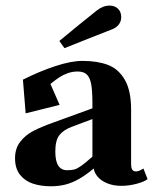

<svg xmlns="http://www.w3.org/2000/svg" viewBox="-20 -636 547 670"><path d="M32.5 -84Q32.5 -118 50.5 -141.2Q68.5 -164.5 95.8 -178.8Q123 -193 165 -208L302.5 -258V-276Q302.5 -319 298.2 -342.2Q294 -365.5 283 -376Q272 -386.5 251 -386.5Q232.5 -386.5 216 -380.5Q199.5 -374.5 186 -365.5Q172.5 -356.5 156 -343L188 -270L69.5 -240.5L60 -358Q117.5 -387 172.8 -405.2Q228 -423.5 268 -423.5Q319 -423.5 356 -409.8Q393 -396 415.2 -358.2Q437.5 -320.5 437.5 -253V-63Q437.5 -41 449.8 -38.2Q462 -35.5 480.5 -48L495 -11Q484 -2 457.2 5.2Q430.5 12.5 403.5 12.5Q376.5 12.5 355.2 4Q334 -4.5 321.8 -18.2Q309.5 -32 307 -48Q280 -25.5 256.5 -12Q233 1.5 209.2 7.8Q185.5 14 157.5 14Q122.5 14 94.8 4.8Q67 -4.5 49.8 -26.2Q32.5 -48 32.5 -84ZM302.5 -89.5V-220.5L230.5 -193.5Q202 -183 187.5 -164.8Q173 -146.5 173 -107.5Q173 -73.5 183.5 -57.8Q194 -42 214 -42Q229 -42 239 -44.5Q249 -47 263.2 -57Q277.5 -67 302.5 -89.5ZM318.5 -600Q328 -607.5 339.2 -612Q350.5 -616.5 362 -616.5Q380.5 -616.5 391.8 -605.5Q403 -594.5 403 -576Q403 -561.5 394.5 -550.5Q386 -539.5 372 -534Q315 -511.5 287.5 -500.8Q260 -490 205 -468L187 -493Q213.5 -515 254.8 -548.8Q296 -582.5 318.5 -600Z"/></svg>

Font: Didactic
Style: Regular
Weight: 400
Designer: Tyler Finck
Foundry: Etcetera Type Co
Version: Version 3.007;FEAKit 1.0